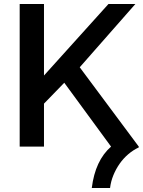

<svg xmlns="http://www.w3.org/2000/svg" viewBox="-20 -730 711 956"><path d="M78 0V-710H199V-354L520 -710H654L377 -395L671 0V4Q643 17 618.5 38Q594 59 575.5 85.5Q557 112 544.5 142.5Q532 173 528 206H437Q454 69 533 0L300 -318L199 -214V0Z"/></svg>

Font: Rising Sun SemiBold
Style: Regular
Weight: 600
Designer: Matt McInerney, Pablo Impallari, Rodrigo Fuenzalida (Raleway font), Stephen Hutchings (Greek), Cristiano Sobral (main ch
Foundry: The Rising Sun Project Authors
Version: Version 4.327; ttfautohint (v1.8.4.7-5d5b-dirty)